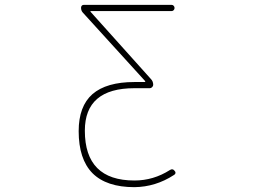

<svg xmlns="http://www.w3.org/2000/svg" viewBox="-20 -565 1040 790"><path d="M533.2 205.1Q418 205.1 360.4 147.5Q303.7 89.8 303.7 -25.4Q303.7 -127.9 360.4 -177.7Q418 -227.5 533.2 -227.5H575.2Q577.1 -227.5 577.6 -229Q578.1 -230.5 577.1 -231.4L320.3 -513.7Q313.5 -521.5 313.5 -533.2Q313.5 -538.1 316.4 -541.5Q319.3 -544.9 324.2 -544.9H686.5Q691.4 -544.9 694.8 -541Q698.2 -537.1 698.2 -532.2Q698.2 -527.3 694.8 -523.4Q691.4 -519.5 686.5 -519.5H353.5Q352.5 -519.5 352.1 -518.6Q351.6 -517.6 352.5 -516.6L600.6 -240.2Q610.4 -230.5 610.4 -215.8Q610.4 -210.9 606 -206.5Q601.6 -202.1 596.7 -202.1H533.2Q329.1 -202.1 329.1 -27.3Q329.1 177.7 533.2 177.7Q611.3 177.7 678.7 134.8Q690.4 127 698.2 137.7Q702.1 141.6 702.1 145.5Q702.1 151.4 695.3 155.3Q620.1 204.1 533.2 205.1Z"/></svg>

Font: Rounded-X Mgen+ 1mn thin
Style: Regular
Weight: 100
Designer: [Source Han Sans]
Ryoko NISHIZUKA  (kana & ideographs); Paul D. Hunt (Latin, Greek & Cyrillic); Wenlong ZHANG  (bopomofo
Version: Version 1.059.20150602